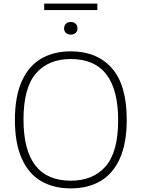

<svg xmlns="http://www.w3.org/2000/svg" viewBox="-20 -1033 784 1062"><path d="M62.5 -370Q62.5 -500 101 -584.8Q139.5 -669.5 208.8 -709.2Q278 -749 371.5 -749Q516 -749 598.5 -656.2Q681 -563.5 681 -370Q681 -240 642.5 -155.2Q604 -70.5 534.8 -30.8Q465.5 9 371.5 9Q277 9 208 -30.8Q139 -70.5 100.8 -155Q62.5 -239.5 62.5 -370ZM633.5 -368Q633.5 -706.5 371.5 -706.5Q248 -706.5 179 -627Q110 -547.5 110 -372Q110 -33.5 371.5 -33.5Q495.5 -33.5 564.5 -113Q633.5 -192.5 633.5 -368ZM334.5 -876Q334.5 -892 344.8 -901.8Q355 -911.5 371.5 -911.5Q388 -911.5 398.2 -901.8Q408.5 -892 408.5 -876Q408.5 -860 398.2 -850.8Q388 -841.5 371.5 -841.5Q355 -841.5 344.8 -850.8Q334.5 -860 334.5 -876ZM224.5 -977.5V-1013H518.5V-977.5Z"/></svg>

Font: Encode Sans Semi Expanded ExLight
Style: Regular
Weight: 275
Width: 6
Designer: Multiple Designers
Foundry: Impallari Type
Version: Version 2.000